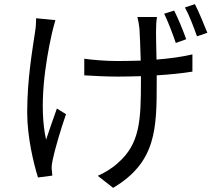

<svg xmlns="http://www.w3.org/2000/svg" viewBox="-20 -833 1040 925"><path d="M877 -644C863 -684 838 -745 819 -782L771 -767C790 -728 812 -670 827 -626ZM154 -745C154 -728 153 -702 149 -680C137 -597 111 -453 111 -292C111 -168 144 -39 163 22L232 13C231 3 230 -11 229 -20C228 -32 231 -50 234 -64C244 -113 274 -214 298 -283L254 -310C236 -261 216 -201 202 -160C166 -322 198 -529 230 -672C234 -691 242 -718 247 -736ZM642 -751C646 -735 650 -714 652 -693C654 -667 656 -602 658 -541C619 -540 581 -539 545 -539C492 -539 429 -544 386 -550V-470C429 -467 499 -464 546 -464C583 -464 621 -465 659 -466V-442C659 -252 654 -140 548 -48C523 -24 482 1 451 14L525 72C734 -52 735 -214 735 -442V-470C799 -474 859 -480 907 -488V-571C857 -559 797 -551 734 -546C733 -606 731 -671 732 -693C732 -714 733 -731 736 -751ZM871 -797C892 -759 913 -703 929 -658L979 -675C963 -715 938 -776 919 -813Z"/></svg>

Font: Noto Sans CJK SC Regular
Style: Regular
Weight: 400
Designer: Ryoko NISHIZUKA (kana & ideographs); Paul D. Hunt (Latin, Greek & Cyrillic); Wenlong ZHANG (bopomofo); Sandoll Communica
Foundry: Adobe Systems Incorporated
Version: Version 1.004;PS 1.004;hotconv 1.0.82;makeotf.lib2.5.63406